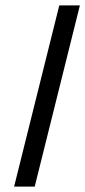

<svg xmlns="http://www.w3.org/2000/svg" viewBox="-20 -695 318 715"><path d="M32.5 0 200.8 -675H277.5L109.2 0Z"/></svg>

Font: Funnel Sans Light
Style: Italic
Weight: 300
Italic angle: -14.036°
Designer: NORD ID, Kristian Moeller
Foundry: Dicotype
Version: Version 1.000